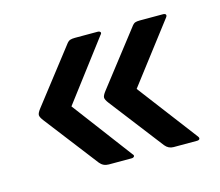

<svg xmlns="http://www.w3.org/2000/svg" viewBox="-57 -408 502 438"><g transform="rotate(-15 194.5 -188.5)"><path d="M257 -189 364 -48Q367 -44 365.5 -41.5Q364 -39 359 -39H304Q292 -39 284 -49L187 -175Q180 -184 180 -189Q180 -194 187 -203L284 -328Q289 -335 293 -336.5Q297 -338 304 -338H359Q364 -338 365.5 -335.5Q367 -333 364 -329ZM103 -189 209 -48Q213 -44 211 -41.5Q209 -39 205 -39H151Q138 -39 130 -49L33 -175Q26 -184 26 -189Q26 -194 33 -203L130 -328Q135 -335 139.5 -336.5Q144 -338 151 -338H205Q209 -338 211 -335.5Q213 -333 209 -329Z"/></g></svg>

Font: Zain
Style: Regular
Weight: 400
Designer: Zain,Boutros
Foundry: Mobile Telecommunications Company (Zain), 2024
Version: Version 1.51; ttfautohint (v1.8.4)